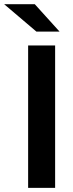

<svg xmlns="http://www.w3.org/2000/svg" viewBox="-71 -911 352 931"><path d="M65.4 -690.4H196.3V0H65.4ZM-50.8 -890.6H97.7L217.8 -757.8H105.5Z"/></svg>

Font: Dinish Expanded
Style: Bold
Weight: 700
Width: 7
Designer: Charles Nix
Foundry: Playbeing
Version: Version 2.005; ttfautohint (v1.8.3)